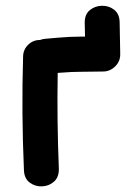

<svg xmlns="http://www.w3.org/2000/svg" viewBox="-20 -661 459 682"><path d="M65 -57Q66 -27 85.5 -12.5Q105 2 129.5 1Q154 0 172 -16Q190 -32 189 -63Q182 -234 185 -402Q190 -402 199 -403Q235 -406 267 -406Q306 -406 346 -407Q371 -407 389.5 -425.5Q408 -444 407 -470V-473L405 -580Q405 -611 386 -626Q367 -641 342 -640.5Q317 -640 298.5 -624.5Q280 -609 281 -578L282 -531H270Q229 -531 184 -527Q158 -525 139 -523Q130 -522 122 -519Q97 -519 79.5 -501.5Q62 -484 62 -459Q56 -263 65 -57Z"/></svg>

Font: Balsamiq Sans
Style: Bold
Weight: 700
Designer: Michael Angeles
Foundry: Balsamiq SRL
Version: Version 1.020; ttfautohint (v1.8.4.7-5d5b);gftools[0.9.26]